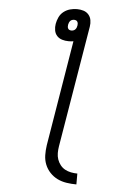

<svg xmlns="http://www.w3.org/2000/svg" viewBox="-61 -781 722 1021"><g transform="rotate(5 300.0 -270.5)"><path d="M386 194Q360 194 333.5 190Q307 186 284.5 175Q262 164 244.5 145.5Q227 127 217.5 103.5Q208 80 207.5 53.5Q207 27 211 0L304 -563Q298 -562 291 -561.5Q284 -561 278 -561Q260 -561 243.5 -566Q227 -571 216 -583Q205 -595 202 -612.5Q199 -630 202 -647Q205 -665 213.5 -683Q222 -701 237.5 -713Q253 -725 271.5 -730Q290 -735 308 -735Q326 -735 342.5 -730Q359 -725 370 -712.5Q381 -700 384 -683Q387 -666 384 -648L276 0Q273 18 273 36Q273 54 278.5 70Q284 86 294.5 99.5Q305 113 319.5 121Q334 129 351.5 132.5Q369 136 386 136ZM288 -619Q294 -619 299.5 -621Q305 -623 309 -627.5Q313 -632 315 -637Q317 -642 318 -648Q319 -653 318.5 -658.5Q318 -664 315.5 -668.5Q313 -673 308 -675Q303 -677 298 -677Q292 -677 286.5 -675Q281 -673 277 -668.5Q273 -664 271 -658.5Q269 -653 268 -648Q267 -642 267.5 -637Q268 -632 270.5 -627.5Q273 -623 278 -621Q283 -619 288 -619Z"/></g></svg>

Font: Iosevka Curly Slab LtExObl
Style: Regular
Weight: 300
Width: 7
Italic angle: -9°
Monospace: yes
Designer: Belleve Invis
Foundry: Belleve Invis
Version: Version 11.1.0; ttfautohint (v1.8.3)